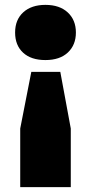

<svg xmlns="http://www.w3.org/2000/svg" viewBox="-20 -578 374 788"><path d="M166.5 -558Q224.5 -558 258 -527Q291.5 -496 291.5 -444.5Q291.5 -393.5 258.5 -362.5Q225.5 -331.5 166.5 -331.5Q107.5 -331.5 74.8 -361.8Q42 -392 42 -444.5Q42 -497 75.5 -527.5Q109 -558 166.5 -558ZM108.5 -283H227.5L270.5 -50.5V190H63V-50.5Z"/></svg>

Font: Encode Sans SemiExpanded SemiExpanded ExtraBold
Style: Regular
Weight: 800
Width: 6
Designer: Multiple Designers
Foundry: Impallari Type
Version: Version 3.000; ttfautohint (v1.8.3) -l 8 -r 50 -G 200 -x 14 